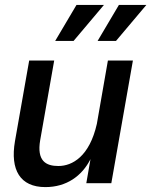

<svg xmlns="http://www.w3.org/2000/svg" viewBox="-20 -747 624 783"><path d="M165 16C251 16 314 -29 349 -98L332 0H434L522 -500H420L375 -242C345 -109 275 -70 218 -70C168 -70 129 -90 144 -176L201 -500H99L41 -171C21 -54 62 16 165 16ZM205 -580H280L404 -727H292ZM378 -580H453L577 -727H465Z"/></svg>

Font: Uncut Sans Medium
Style: Italic
Weight: 500
Italic angle: -10°
Designer: Kasper Nordkvist
Foundry: Uncut Type
Version: Version 1.111;FEAKit 1.0